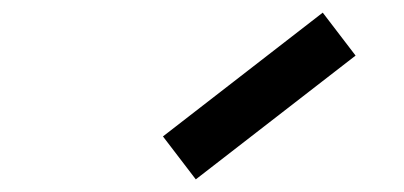

<svg xmlns="http://www.w3.org/2000/svg" viewBox="-20 -889 640 304"><path d="M290 -605 238 -673 491 -869 543 -801Z"/></svg>

Font: Victor Mono Thin SemiBold
Style: Italic
Weight: 600
Italic angle: -12°
Monospace: yes
Version: Version 1.561;gftools[0.9.30]